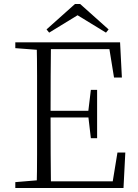

<svg xmlns="http://www.w3.org/2000/svg" viewBox="-20 -933 686 953"><path d="M378 -913 519 -787 506 -771 341 -872H389L224 -771L211 -787L352 -913ZM56 0V-29L188 -40H198V0ZM162 0Q164 -83 164 -166Q164 -249 164 -333V-390Q164 -474 164 -557.5Q164 -641 162 -723H233Q232 -641 231.5 -556Q231 -471 231 -377V-357Q231 -255 231.5 -169Q232 -83 233 0ZM198 0V-33H569L536 -11L563 -176H602L593 0ZM198 -350V-383H436V-350ZM431 -247 418 -358V-379L431 -487H462V-247ZM56 -694V-723H198V-684H188ZM546 -548 519 -714 553 -689H198V-723H576L585 -548Z"/></svg>

Font: Noto Serif SC ExtraLight
Style: Regular
Weight: 200
Designer: Ryoko NISHIZUKA 西塚涼子 (kana & ideographs); Frank Grießhammer (Latin, Greek & Cyrillic); Wenlong ZHANG 张文龙 (bopomofo); San
Foundry: Adobe
Version: Version 2.002-H1;hotconv 1.1.0;makeotfexe 2.6.0